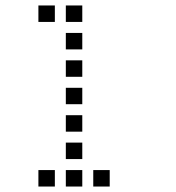

<svg xmlns="http://www.w3.org/2000/svg" viewBox="-20 -700 640 700"><path d="M121 -680Q120 -680 120 -680Q120 -680 120 -679V-621Q120 -620 120 -620Q120 -620 121 -620H179Q180 -620 180 -620Q180 -620 180 -621V-679Q180 -680 180 -680Q180 -680 179 -680ZM221 -680Q220 -680 220 -680Q220 -680 220 -679V-621Q220 -620 220 -620Q220 -620 221 -620H279Q280 -620 280 -620Q280 -620 280 -621V-679Q280 -680 280 -680Q280 -680 279 -680ZM221 -580Q220 -580 220 -580Q220 -580 220 -579V-521Q220 -520 220 -520Q220 -520 221 -520H279Q280 -520 280 -520Q280 -520 280 -521V-579Q280 -580 280 -580Q280 -580 279 -580ZM221 -480Q220 -480 220 -480Q220 -480 220 -479V-421Q220 -420 220 -420Q220 -420 221 -420H279Q280 -420 280 -420Q280 -420 280 -421V-479Q280 -480 280 -480Q280 -480 279 -480ZM221 -380Q220 -380 220 -380Q220 -380 220 -379V-321Q220 -320 220 -320Q220 -320 221 -320H279Q280 -320 280 -320Q280 -320 280 -321V-379Q280 -380 280 -380Q280 -380 279 -380ZM221 -280Q220 -280 220 -280Q220 -280 220 -279V-221Q220 -220 220 -220Q220 -220 221 -220H279Q280 -220 280 -220Q280 -220 280 -221V-279Q280 -280 280 -280Q280 -280 279 -280ZM221 -180Q220 -180 220 -180Q220 -180 220 -179V-121Q220 -120 220 -120Q220 -120 221 -120H279Q280 -120 280 -120Q280 -120 280 -121V-179Q280 -180 280 -180Q280 -180 279 -180ZM121 -80Q120 -80 120 -80Q120 -80 120 -79V-21Q120 -20 120 -20Q120 -20 121 -20H179Q180 -20 180 -20Q180 -20 180 -21V-79Q180 -80 180 -80Q180 -80 179 -80ZM221 -80Q220 -80 220 -80Q220 -80 220 -79V-21Q220 -20 220 -20Q220 -20 221 -20H279Q280 -20 280 -20Q280 -20 280 -21V-79Q280 -80 280 -80Q280 -80 279 -80ZM321 -80Q320 -80 320 -80Q320 -80 320 -79V-21Q320 -20 320 -20Q320 -20 321 -20H379Q380 -20 380 -20Q380 -20 380 -21V-79Q380 -80 380 -80Q380 -80 379 -80Z"/></svg>

Font: Doto Medium
Style: Regular
Weight: 500
Monospace: yes
Version: Version 1.000